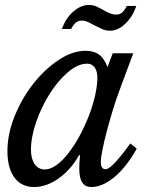

<svg xmlns="http://www.w3.org/2000/svg" viewBox="-20 -745 610 775"><path d="M332 -488Q294 -488 253.5 -453Q213 -418 180 -365.5Q147 -313 126 -252.5Q105 -192 105 -140Q105 -104 120 -82.5Q135 -61 161 -61Q184 -61 209 -79.5Q234 -98 257.5 -128.5Q281 -159 302 -198Q323 -237 339 -278.5Q355 -320 364 -360Q373 -400 373 -432Q373 -458 362 -473Q351 -488 332 -488ZM435 -530H518L461 -377Q447 -339 434 -296Q421 -253 410.5 -213Q400 -173 393.5 -140.5Q387 -108 387 -91Q387 -62 406 -62Q420 -62 446.5 -91Q473 -120 506 -166L532 -145Q490 -70 441.5 -30Q393 10 348 10Q325 10 312.5 -7.5Q300 -25 300 -65Q300 -74 300.5 -86Q301 -98 303 -118L299 -119Q284 -91 263.5 -67.5Q243 -44 219 -26.5Q195 -9 169 0.5Q143 10 118 10Q67 10 38.5 -28Q10 -66 10 -135Q10 -204 39 -276Q68 -348 114 -406.5Q160 -465 216 -502.5Q272 -540 326 -540Q359 -540 380 -524.5Q401 -509 414 -474ZM230 -628Q246 -673 276.5 -699Q307 -725 339 -725Q355 -725 369 -719Q381 -714 407 -699Q432 -686 447 -686Q463 -686 472.5 -694Q482 -702 492 -721H530Q516 -678 486 -649.5Q456 -621 425 -621Q407 -621 394 -627Q387 -630 377 -635Q367 -640 353 -647Q327 -662 312 -662Q297 -662 287.5 -655Q278 -648 267 -628Z"/></svg>

Font: SVN-Libre Baskerville
Style: Italic
Weight: 400
Italic angle: -14°
Designer: Pablo Impallari, Rodrigo Fuenzalida
Foundry: Pablo Impallari, Rodrigo Fuenzalida
Version: Version 1.000; ttfautohint (v1.8.4)